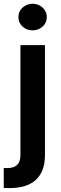

<svg xmlns="http://www.w3.org/2000/svg" viewBox="-41 -782 322 1006"><path d="M9.6 203.5 -21.3 202.8V98Q-16.3 98.4 -11.7 98.5Q-7.1 98.7 -2.8 98.7Q66.1 98.7 66.1 31.2V-545.5H194.6V30.2Q194.6 76 181.6 108.7Q168.7 141.3 144.5 162.5Q120.4 183.6 86.1 193.5Q51.8 203.5 9.6 203.5ZM130 -622.9Q99.1 -622.9 77.1 -642.8Q55.4 -663 55.4 -692.5Q55.4 -722.7 77.4 -742.5Q100.1 -762.4 130 -762.4Q144.5 -762.4 157.8 -757.3Q171.2 -752.1 181.5 -742.9Q191.8 -733.7 198 -720.7Q204.2 -707.7 204.2 -692.5Q204.2 -662.6 182.2 -642.8Q160.2 -622.9 130 -622.9Z"/></svg>

Font: Linik Sans SemiBold
Style: Regular
Weight: 600
Designer: Fonts by Rasmus Andersson / Changes by Cristiano Sobral with parts from Marc Monis
Foundry: rsms
Version: Version 3.020; ttfautohint (v1.6)